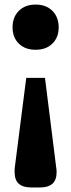

<svg xmlns="http://www.w3.org/2000/svg" viewBox="-20 -549 312 841"><path d="M136 -331Q90 -331 62.5 -358Q35 -385 35 -429Q35 -474 62.5 -501.5Q90 -529 136 -529Q182 -529 209.5 -501.5Q237 -474 237 -429Q237 -385 209.5 -358Q182 -331 136 -331ZM115 272Q81 272 62.5 256Q44 240 44 204Q44 199 44 194Q44 189 45 183L95 -208H177L226 183Q227 189 227.5 194Q228 199 228 204Q228 240 209.5 256Q191 272 158 272Z"/></svg>

Font: Calistoga
Style: Regular
Weight: 400
Designer: Yvonne Schuttler, Eben Sorkin
Foundry: www.sorkintype.com
Version: Version 1.010; ttfautohint (v1.8.4.7-5d5b)